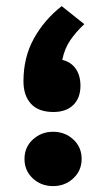

<svg xmlns="http://www.w3.org/2000/svg" viewBox="-20 -616 351 635"><path d="M258.8 -536.1Q231.4 -510.7 212.4 -482.9Q193.4 -455.1 186 -418Q214.8 -411.1 230.5 -388.7Q246.1 -366.2 246.1 -332.5Q246.1 -292 222.4 -268.8Q198.7 -245.6 156.7 -245.6Q107.4 -245.6 82.5 -272.7Q57.6 -299.8 57.6 -347.2Q57.6 -426.8 92.3 -489Q127 -551.3 184.1 -595.7ZM61 -90.3Q61 -129.4 88.9 -154.8Q116.7 -180.2 155.8 -180.2Q194.8 -180.2 222.4 -154.8Q250 -129.4 250 -90.3Q250 -51.8 222.4 -26.1Q194.8 -0.5 155.8 -0.5Q115.7 -0.5 88.4 -26.1Q61 -51.8 61 -90.3Z"/></svg>

Font: Vazirmatn UI NL Black
Style: Regular
Weight: 900
Designer: Saber Rastikerdar
Foundry: Saber Rastikerdar
Version: Version 33.003